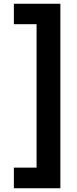

<svg xmlns="http://www.w3.org/2000/svg" viewBox="-20 -831 409 1024"><path d="M302 173H54V63H175V-702H54V-811H302Z"/></svg>

Font: DM Sans 24pt
Style: Bold
Weight: 700
Designer: Colophon Foundry, Jonny Pinhorn
Foundry: Colophon Foundry
Version: Version 4.004;gftools[0.9.30]